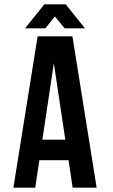

<svg xmlns="http://www.w3.org/2000/svg" viewBox="-20 -868 522 888"><path d="M427 0H316L297 -127H162L143 0H42L154 -700H315ZM176 -222H282L229 -576ZM96 -737 185 -848H284L373 -737H279L234 -792L190 -737Z"/></svg>

Font: Bebas Neue Bold
Style: Regular
Weight: 700
Designer: Ryoichi Tsunekawa & LGV (GE)
Foundry: Free Software Foundation, Inc.
Version: Version 1.003 August 13, 2016